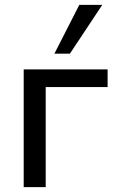

<svg xmlns="http://www.w3.org/2000/svg" viewBox="-20 -774 480 794"><path d="M78 0V-487H425V-414H169V0ZM205 -552 308 -754H403L269 -552Z"/></svg>

Font: Nunito Sans Medium
Style: Regular
Weight: 500
Designer: Vernon Adams
Foundry: Vernon Adams
Version: Version 3.101; ttfautohint (v1.8.4.7-5d5b);gftools[0.9.27]